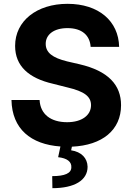

<svg xmlns="http://www.w3.org/2000/svg" viewBox="-20 -757 693 1004"><path d="M40 -234C43 -83 141 -2 296 9L284 65C331 70 355 89 353 118C353 149 319 164 253 164L254 227C369 227 438 186 438 115C437 70 406 37 352 29L356 10C515 3 613 -77 613 -207C613 -313 546 -386 396 -421L331 -436C254 -455 219 -482 219 -528C219 -575 260 -610 333 -610C409 -610 450 -572 454 -512H603C600 -647 496 -737 333 -737C173 -737 59 -648 59 -517C59 -411 131 -348 257 -319L332 -300C422 -279 456 -252 456 -207C456 -155 409 -118 331 -118C245 -118 191 -160 187 -234Z"/></svg>

Font: Wafeq
Style: Bold
Weight: 700
Designer: Rasmus Andersson & Azza Alameddine
Foundry: Google & TypeTogether
Version: Version 3.000;FEAKit 1.0